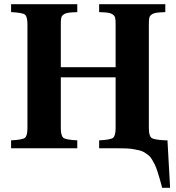

<svg xmlns="http://www.w3.org/2000/svg" viewBox="-20 -712 847 922"><path d="M33.2 0V-38.1Q86.4 -40.5 99.1 -49.8Q111.8 -59.1 111.8 -97.2V-595.2Q111.8 -633.3 99.1 -642.3Q86.4 -651.4 33.2 -653.8V-691.9H351.1V-653.8Q322.3 -652.8 308.6 -650.9Q294.9 -648.9 285.4 -642.3Q275.9 -635.7 273.9 -625.7Q272 -615.7 272 -595.2V-389.2H535.2V-595.2Q535.2 -615.7 533.2 -625.7Q531.2 -635.7 521.7 -642.3Q512.2 -648.9 498.5 -650.9Q484.9 -652.8 456.1 -653.8V-691.9H773.9V-653.8Q745.1 -652.8 731.4 -650.9Q717.8 -648.9 708.3 -642.3Q698.7 -635.7 696.8 -625.7Q694.8 -615.7 694.8 -595.2V-97.2Q694.8 -59.1 707.8 -49.8Q720.7 -40.5 773.9 -38.1H784.2L796.9 189.9H758.8Q751 161.6 746.6 145.5Q742.2 129.4 735.4 109.1Q728.5 88.9 723.4 78.4Q718.3 67.9 710.2 54.4Q702.1 41 694.8 34.9Q687.5 28.8 675.8 21.2Q664.1 13.7 652.1 10.7Q640.1 7.8 622.8 4.6Q605.5 1.5 586.7 0.7Q567.9 0 543 0H456.1V-38.1Q509.3 -40.5 522.2 -49.8Q535.2 -59.1 535.2 -97.2V-340.8H272V-97.2Q272 -59.1 284.9 -49.8Q297.9 -40.5 351.1 -38.1V0Z"/></svg>

Font: Linguistics Pro
Style: Bold
Weight: 700
Designer: Stefan Peev, Context Ltd
Foundry: Stefan Peev, Context Ltd
Version: Version 001.000